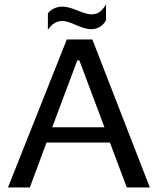

<svg xmlns="http://www.w3.org/2000/svg" viewBox="-20 -822 692 842"><path d="M637 0 385 -649H273L15 0H111L184 -197H462L536 0ZM438 -264H209L319 -557H328ZM380 -759C367 -759 347 -765 320 -776C293 -787 271 -793 255 -793C228 -793 206 -783 190 -764V-691C207 -717 228 -730 255 -730C268 -730 287 -724 314 -712C341 -700 363 -694 380 -694C408 -694 430 -707 445 -733V-802C429 -778 415 -759 380 -759Z"/></svg>

Font: Gamestation Text
Style: Bold
Weight: 400
Designer: Jonas Hecksher
Foundry: Jonas Hecksher, Playtypeª, e-types AS
Version: Version 1.003